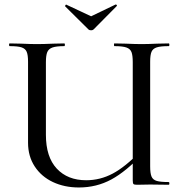

<svg xmlns="http://www.w3.org/2000/svg" viewBox="-20 -817 801 849"><path d="M486 -613Q484 -613 484 -619Q484 -625 486 -625L536 -624Q580 -622 606 -622Q633 -622 675 -624L726 -625Q729 -625 729 -619Q729 -613 726 -613Q690 -613 673 -607.5Q656 -602 650 -588Q644 -574 644 -544V-81Q644 -51 650 -36.5Q656 -22 673 -17Q690 -12 726 -12Q729 -12 729 -6Q729 0 726 0L644 -1L586 0Q574 0 570.5 -3Q567 -6 567 -19V-542Q567 -572 561.5 -586.5Q556 -601 539 -607Q522 -613 486 -613ZM329 12Q265 12 214 -12Q163 -36 133.5 -81Q104 -126 104 -186V-544Q104 -574 98 -588Q92 -602 75.5 -607.5Q59 -613 23 -613Q20 -613 20 -619Q20 -625 23 -625L73 -624Q117 -622 143 -622Q172 -622 216 -624L264 -625Q267 -625 267 -619Q267 -613 264 -613Q229 -613 212 -607Q195 -601 189 -586.5Q183 -572 183 -542V-221Q183 -123 231 -71.5Q279 -20 361 -20Q423 -20 478.5 -49.5Q534 -79 601 -148L613 -139Q538 -59 472.5 -23.5Q407 12 329 12ZM268 -790Q268 -793 270.5 -795.5Q273 -798 274 -796L383 -745L491 -797H492Q495 -797 496.5 -794.5Q498 -792 496 -790L394 -687Q390 -683 383 -683Q375 -683 371 -687L268 -789Z"/></svg>

Font: Cormorant Infant Medium
Style: Regular
Weight: 500
Designer: Christian Thalmann (Catharsis Fonts)
Foundry: Catharsis Fonts
Version: Version 4.000